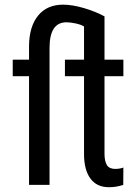

<svg xmlns="http://www.w3.org/2000/svg" viewBox="-20 -780 584 810"><path d="M334.5 -668.5Q320.3 -676.8 297.9 -681.4Q275.4 -686 260.3 -686Q189 -686 189 -578.1V0H102.5V-458.5H33.7V-528.3H102.5V-587.4Q103.5 -668.9 141.1 -714.6Q178.7 -760.3 246.1 -760.3Q285.6 -760.3 334.5 -745.8Q383.3 -731.4 420.9 -710.9V-528.3H500.5V-458.5H420.9V-130.9Q420.9 -100.1 430.9 -83.7Q440.9 -67.4 466.3 -67.4Q484.9 -67.4 500.5 -73.2L500 0Q470.7 9.8 439.5 9.8Q388.2 9.8 361.3 -26.9Q334.5 -63.5 334.5 -130.4V-458.5H253.9V-528.3H334.5Z"/></svg>

Font: Roboto Condensed
Style: Regular
Weight: 400
Designer: Google
Version: Version 2.001047; 2015